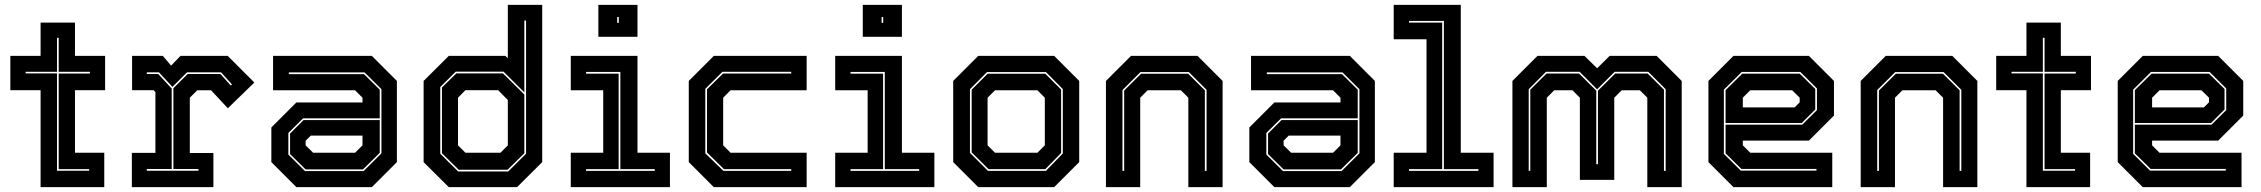

<svg xmlns="http://www.w3.org/2000/svg" viewBox="-20 -770 9305 790"><path d="M147 0V-399H22.5V-540H147V-677H288.5V-540H412.5V-399H288.5V-141.5H409V0ZM214.5 -67.5H347V-74H221.5V-467.5H350V-474.5H221.5V-614.5H214.5V-474.5H85.5V-468H214.5Z M522.5 0V-141H619.5V-391.5L612 -399H523.5V-540H650L684 -500L722.5 -540H917L1026.5 -430.5L917.5 -324.5L848.5 -398.5H791.5L761 -368V-140.5H858V0ZM584 -67.5H796.5V-74.5H693.5V-407L752 -465.5H887L929.5 -418L934.5 -422.5L889.5 -472.5H749.5L689.5 -412.5L634 -472.5H584V-465.5H631L686.5 -405.5V-74.5H584Z M1199.5 0 1096.5 -103V-245.5L1199.5 -348.5H1471.5V-368L1441 -398.5H1103.5V-540H1510L1613 -437V-103L1510 0ZM1237.5 -73 1173.5 -136V-220.5L1229 -276H1542.5V-141L1473.5 -73ZM1235 -66H1476L1549.5 -139V-403L1480 -472H1168.5V-465H1477.5L1542.5 -401V-283H1227L1166.5 -223V-134ZM1268.5 -141.5H1441L1471.5 -172V-212H1258.5L1237.5 -191V-172Z M2107.5 0H1826.5L1723 -103V-437L1826.5 -540H2059.5L2069.5 -530.5V-750H2211V-103ZM2068.5 -71.5H1867.5L1798.5 -139.5V-410L1857.5 -468H2049.5L2137.5 -381V-139.5ZM2039 -141.5 2069.5 -172V-358.5L2029.5 -399H1895L1864.5 -368V-172L1895 -141.5ZM2071 -64.5 2144.5 -137.5V-685.5H2137.5V-390L2052 -475H1855L1791.5 -412V-137.5L1865 -64.5Z M2442 -618.5V-750H2603V-618.5ZM2519.5 -676H2526V-700H2519.5ZM2328.5 0V-141.5H2462V-398.5H2328.5V-540H2603V-141.5H2736.5V0ZM2391.5 -67H2674V-74H2532.5V-474H2391.5V-467H2525.5V-74H2391.5Z M2917 0 2814 -103V-437L2917 -540H3299V-398.5H2986L2955.5 -368V-172L2986 -141.5H3299V0ZM2956.5 -67H3235.5V-74H2959L2889 -142.5V-402.5L2955 -467.5H3235.5V-474.5H2952.5L2882 -404.5V-139Z M3530 -618.5V-750H3691V-618.5ZM3607.5 -676H3614V-700H3607.5ZM3416.5 0V-141.5H3550V-398.5H3416.5V-540H3691V-141.5H3824.5V0ZM3479.5 -67H3762V-74H3620.5V-474H3479.5V-467H3613.5V-74H3479.5Z M4005 0 3902 -103V-437L4005 -540H4317.5L4420.5 -437V-103L4317.5 0ZM4045 -67H4283.5L4353 -138.5V-403.5L4283.5 -473.5H4041L3971 -403V-141ZM4047.5 -74 3978 -143V-401L4043.5 -466.5H4281L4346 -401.5V-140.5L4281 -74ZM4074 -141.5H4248.5L4279 -172V-368L4248.5 -398.5H4074L4043.5 -368V-172Z M4530.5 0V-437L4633.5 -540H4907.5L5010.5 -437V0H4869.5V-368L4839 -398.5H4702L4671.5 -368V0ZM4598.5 -67H4605.5V-397.5L4675 -466.5H4869L4937.5 -398.5V-67H4944.5V-400.5L4871.5 -473.5H4672.5L4598.5 -399.5Z M5223.5 0 5120.5 -103V-245.5L5223.5 -348.5H5495.5V-368L5465 -398.5H5127.5V-540H5534L5637 -437V-103L5534 0ZM5261.5 -73 5197.5 -136V-220.5L5253 -276H5566.5V-141L5497.5 -73ZM5259 -66H5500L5573.5 -139V-403L5504 -472H5192.5V-465H5501.5L5566.5 -401V-283H5251L5190.5 -223V-134ZM5292.5 -141.5H5465L5495.5 -172V-212H5282.5L5261.5 -191V-172Z M5714.5 0V-141.5H5849.5V-608.5H5714.5V-750H5990.5V-141.5H6125.5V0ZM5777.5 -67H6063V-74H5921V-684H5777.5V-677H5914V-74H5777.5Z M6203 0V-437L6306 -540H6499.5L6551.5 -489L6603 -540H6796.5L6899.5 -437V0H6758V-368L6727.5 -398.5H6652.5L6622 -368V-30H6480.5V-368L6450 -398.5H6375L6344.5 -368V0ZM6270 -67H6276.5V-401L6343.5 -467.5H6477L6548 -397V-94.5H6555V-397L6626 -467.5H6759.5L6826.5 -401V-67H6833.5V-403L6762 -474.5H6623.5L6551.5 -402.5L6479.5 -474.5H6341L6270 -403Z M7423 -540 7526 -437V-294.5L7423 -191.5H7151V-172L7181.5 -141.5H7519V0H7112.5L7009.5 -103V-437L7112.5 -540ZM7385 -467 7449 -404V-319.5L7393.5 -264H7080V-399L7149 -467ZM7387.5 -474H7146.5L7073 -401V-137L7142.5 -68H7454V-75H7145L7080 -139V-257H7395.5L7456 -317V-406ZM7354 -398.5H7181.5L7151 -368V-328H7364L7385 -349V-368Z M7636 0V-437L7739 -540H8013L8116 -437V0H7975V-368L7944.5 -398.5H7807.5L7777 -368V0ZM7704 -67H7711V-397.5L7780.5 -466.5H7974.5L8043 -398.5V-67H8050V-400.5L7977 -473.5H7778L7704 -399.5Z M8318 0V-399H8193.5V-540H8318V-677H8459.5V-540H8583.5V-399H8459.5V-141.5H8580V0ZM8385.5 -67.5H8518V-74H8392.5V-467.5H8521V-474.5H8392.5V-614.5H8385.5V-474.5H8256.5V-468H8385.5Z M9107 -540 9210 -437V-294.5L9107 -191.5H8835V-172L8865.5 -141.5H9203V0H8796.5L8693.5 -103V-437L8796.5 -540ZM9069 -467 9133 -404V-319.5L9077.5 -264H8764V-399L8833 -467ZM9071.5 -474H8830.5L8757 -401V-137L8826.5 -68H9138V-75H8829L8764 -139V-257H9079.5L9140 -317V-406ZM9038 -398.5H8865.5L8835 -368V-328H9048L9069 -349V-368Z"/></svg>

Font: Tourney Thin ExtraBold
Style: Regular
Weight: 800
Version: Version 1.015